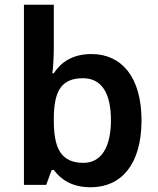

<svg xmlns="http://www.w3.org/2000/svg" viewBox="-20 -780 666 810"><path d="M207 -580V-760H81V0H175L198 -63H207C236 -24 282 10 363 10C491 10 577 -86 577 -272C577 -456 492 -552 366 -552C285 -552 236 -516 207 -471H201C204 -493 207 -537 207 -580ZM330 -450C406 -450 448 -391 448 -273C448 -157 406 -93 332 -93C236 -93 207 -156 207 -272V-283C208 -396 239 -450 330 -450Z"/></svg>

Font: Noto Sans Arabic UI SmBd
Style: Regular
Weight: 600
Designer: Monotype Design Team, Nadine Chahine and Nizar Qandah
Foundry: Monotype Imaging Inc.
Version: Version 2.010